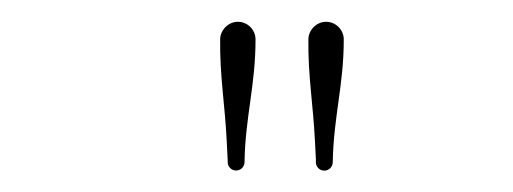

<svg xmlns="http://www.w3.org/2000/svg" viewBox="-20 -574 476 178"><path d="M200.5 -553.8C191.4 -553.8 184.2 -545.9 184.1 -537.6C183.7 -502.9 188.5 -477.7 190.2 -443C190.8 -432.3 191.1 -427 191.1 -425.3C191.1 -425.3 191.1 -423.8 191.1 -423.7C191.1 -419.4 194.6 -415.9 198.9 -415.9C203.1 -415.9 206.6 -419.3 206.7 -423.5C206.7 -423.3 206.7 -423.9 206.7 -423.9C207.4 -465.6 216.9 -494.9 216.9 -537.4C216.9 -546.4 209.6 -553.8 200.5 -553.8ZM282.3 -553.8C273.2 -553.8 266 -545.9 265.9 -537.6C265.5 -502.9 270.3 -477.7 272 -443C272.5 -432.3 272.9 -427 272.9 -425.3C272.9 -425.2 272.8 -423.8 272.8 -423.7C272.8 -419.3 276.3 -415.8 280.7 -415.8C284.9 -415.8 288.4 -419.3 288.5 -423.5C288.5 -423.3 288.5 -423.9 288.5 -423.9C289.2 -465.6 298.7 -494.9 298.7 -537.4C298.7 -546.4 291.3 -553.8 282.3 -553.8Z"/></svg>

Font: Sinatra
Style: Regular
Weight: 400
Designer: Fahmi
Version: Version 0.1